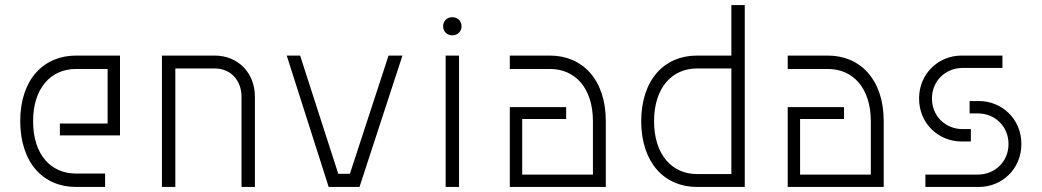

<svg xmlns="http://www.w3.org/2000/svg" viewBox="-20 -740 4123 760"><path d="M60 -260C61 -93 153 0 281 0H396V-53H281C182 -53 111 -127 111 -260C111 -391 181 -467 281 -467H406V-251H217V-204H455V-520H281C154 -520 60 -427 60 -260Z M621 0H674V-469H830C892 -469 936 -423 936 -357V0H989V-357C989 -452 922 -520 830 -520H621Z M1518 -520 1365 -52H1319L1168 -520H1115L1281 0H1403L1573 -520Z M1744 0H1797V-520H1744ZM1734 -636C1734 -615 1750 -600 1770 -600C1791 -600 1807 -615 1807 -636C1807 -657 1791 -672 1770 -672C1750 -672 1734 -657 1734 -636Z M2327 -260V-49H2047V-269H2221V-316H1998V0H2378V-260C2378 -427 2284 -520 2157 -520H1998V-467H2157C2257 -467 2327 -391 2327 -260Z M2739 -469H2875V-51H2739C2639 -51 2569 -129 2569 -260C2569 -393 2640 -469 2739 -469ZM2518 -260C2519 -93 2612 0 2739 0H2928V-720H2875V-520H2739C2611 -520 2519 -427 2518 -260Z M3427 -260V-49H3147V-269H3321V-316H3098V0H3478V-260C3478 -427 3384 -520 3257 -520H3098V-467H3257C3357 -467 3427 -391 3427 -260Z M3669 -350C3669 -421 3724 -471 3790 -471H3948V-520H3786C3696 -520 3618 -450 3618 -350C3618 -250 3696 -180 3786 -180H3823V-229H3790C3724 -229 3669 -279 3669 -350ZM3643 0H3855C3945 0 4023 -70 4023 -170C4023 -270 3945 -340 3855 -340H3818V-291H3851C3917 -291 3972 -241 3972 -170C3972 -99 3917 -49 3851 -49H3643Z"/></svg>

Font: Grotesk 01 Extrafine
Style: Bold
Weight: 400
Designer: Frank Adebiaye, contributions by Jérémy Landes, Ariel Martín Pérez
Foundry: Velvetyne Type Foundry
Version: Version 3.000;Glyphs 3.1.2 (3150)